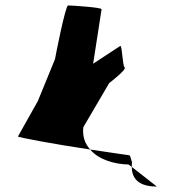

<svg xmlns="http://www.w3.org/2000/svg" viewBox="-20 -723 629 705"><path d="M46 -222C43 -219 183 -193 311 -174C292 -195 282 -223 286 -256L381 -418C389 -424 445 -468 438 -475C429 -482 429 -560 421 -554L322 -489L353 -689C354 -696 241 -703 230 -703C220 -703 183 -513 182 -506L119 -352ZM311 -174C341 -138 398 -120 452 -119L464 -110C464 -117 464 -124 465 -132C463 -121 461 -153 454 -153C454 -153 389 -162 311 -174ZM464 -110C464 -64 493 -38 556 -38Z"/></svg>

Font: Ampere
Style: SCExtIta
Weight: 400
Version: Version 1